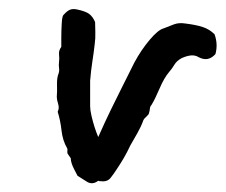

<svg xmlns="http://www.w3.org/2000/svg" viewBox="-20 -401 501 426"><path d="M198 0Q185 10 172.5 2Q160 -6 152 -11Q152 -11 144.5 -25.5Q137 -40 137 -50Q134 -54 130 -60Q129 -63 129.5 -66.5Q130 -70 129 -72Q119 -89 116.5 -111.5Q114 -134 108 -153Q112 -161 109 -170.5Q106 -180 106 -186Q107 -198 106.5 -213Q106 -228 110 -238Q112 -244 111 -250Q110 -256 111 -264Q112 -271 111 -280Q110 -289 116 -297Q116 -301 116 -317Q116 -333 117 -349.5Q118 -366 121 -368Q129 -377 135.5 -379.5Q142 -382 151 -380Q170 -376 178 -370Q186 -364 191 -352Q191 -343 191.5 -329.5Q192 -316 190 -302Q188 -284 185 -265Q182 -246 180 -222V-165Q180 -157 183 -144Q186 -131 190 -118.5Q194 -106 198 -97Q214 -133 225.5 -156.5Q237 -180 249 -204Q261 -228 278 -262Q293 -290 312 -312.5Q331 -335 343 -338Q355 -343 366 -347Q377 -351 390 -349Q415 -346 430 -341Q445 -336 456 -325Q460 -314 460.5 -303Q461 -292 458 -281Q442 -263 421 -274Q413 -279 403.5 -278Q394 -277 383 -272Q372 -266 367 -257.5Q362 -249 355 -241Q344 -228 334 -204.5Q324 -181 316 -168Q313 -165 312.5 -159.5Q312 -154 310 -148Q306 -143 302.5 -140Q299 -137 298 -134Q293 -120 285 -106Q277 -92 269 -78Q262 -63 255 -51Q248 -39 240 -27Q233 -16 225.5 -6.5Q218 3 204 1Q203 1 201.5 1Q200 1 198 0Z"/></svg>

Font: Caveat SemiBold
Style: Regular
Weight: 600
Designer: Pablo Impallari
Foundry: Pablo Impallari
Version: Version 2.000